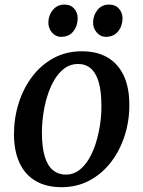

<svg xmlns="http://www.w3.org/2000/svg" viewBox="-20 -786 610 818"><path d="M328.5 -567.5Q393.5 -567.5 438.5 -541Q483.5 -514.5 507.2 -463.8Q531 -413 531 -340Q531.5 -271.5 511.2 -208.2Q491 -145 453 -95.5Q415 -46 361.5 -17.2Q308 11.5 242 11.5Q178 11.5 132.8 -14.5Q87.5 -40.5 63.8 -90.8Q40 -141 39.5 -213Q39.5 -282.5 59.5 -346.2Q79.5 -410 117.5 -460Q155.5 -510 208.8 -538.8Q262 -567.5 328.5 -567.5ZM312 -513.5Q280 -513.5 255.2 -495.2Q230.5 -477 212.2 -446.5Q194 -416 182 -377.8Q170 -339.5 164.2 -298.5Q158.5 -257.5 158.5 -219.5Q159 -157.5 171 -118.2Q183 -79 206 -60.5Q229 -42 260.5 -42Q291.5 -42 316 -60Q340.5 -78 358.8 -108.8Q377 -139.5 388.8 -177.8Q400.5 -216 406.5 -256.8Q412.5 -297.5 412 -336Q412 -398 400.2 -437Q388.5 -476 366.5 -494.8Q344.5 -513.5 312 -513.5ZM239.5 -629Q217 -629 201.2 -647.8Q185.5 -666.5 186 -691Q187 -722.5 206 -744.5Q225 -766.5 254 -766.5Q281.5 -766.5 296.5 -748.8Q311.5 -731 311 -707Q310.5 -674.5 292 -651.8Q273.5 -629 239.5 -629ZM430.5 -629Q408 -629 392 -647.8Q376 -666.5 376.5 -691Q377.5 -722.5 396 -744.5Q414.5 -766.5 444.5 -766.5Q471.5 -766.5 487 -748.8Q502.5 -731 502 -707Q501.5 -674.5 482.8 -651.8Q464 -629 430.5 -629Z"/></svg>

Font: Merriweather 20pt Medium
Style: Italic
Weight: 500
Italic angle: -7.8°
Version: Version 2.101